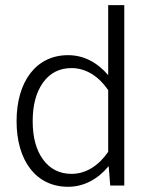

<svg xmlns="http://www.w3.org/2000/svg" viewBox="-20 -715 591 740"><path d="M43.9 -248C43.9 -94.7 119.6 4.9 242.2 4.9C303.2 4.9 356.4 -23.9 398.9 -74.7L404.8 0H459V-695.3H397V-425.3C355.5 -474.1 303.2 -502.4 242.2 -502.4C120.1 -502.4 43.9 -401.9 43.9 -248ZM106 -248C106 -310.1 119.1 -359.4 146 -397C172.9 -434.1 209.5 -452.6 255.9 -452.6C312 -452.6 361.3 -419.9 397 -367.7V-129.9C361.3 -77.6 312 -44.9 255.9 -44.9C209.5 -44.9 172.9 -63.5 146 -100.1C119.1 -136.7 106 -186 106 -248Z"/></svg>

Font: Estedad Light
Style: Regular
Weight: 300
Designer: Amin Abedi
Version: Version 7.3